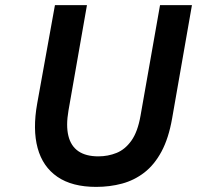

<svg xmlns="http://www.w3.org/2000/svg" viewBox="-20 -720 772 752"><path d="M356.7 12Q262.2 12 204.8 -27.5Q147.3 -66.9 127.4 -140.1Q107.5 -213.3 125.7 -314.7L195.2 -700H320.6L248.2 -287Q238 -228.1 247.8 -188.1Q257.5 -148.1 286.9 -127.8Q316.4 -107.6 365.2 -107.6Q403.2 -107.6 436.6 -121.1Q470 -134.6 494.6 -169.1Q519.3 -203.6 530.4 -266.8L606.8 -700H731.8L654.2 -256.6Q640.6 -178.6 612.6 -126.5Q584.6 -74.5 545.2 -44.1Q505.9 -13.8 458 -0.9Q410.1 12 356.7 12Z"/></svg>

Font: Overpass
Style: Italic
Weight: 400
Italic angle: -10°
Designer: Delve Withrington, Dave Bailey, Thomas Jockin
Foundry: Delve Fonts LLC
Version: Version 4.000